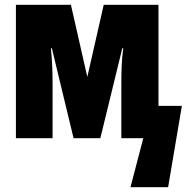

<svg xmlns="http://www.w3.org/2000/svg" viewBox="-20 -573 780 796"><path d="M637 -134V-553H410L342 -254L274 -553H46V0H198V-226Q198 -305 191 -373H195L285 0H396L487 -373H491Q486 -337 484.5 -300Q483 -263 483 -226V0H574L521 203H677L734 -134Z"/></svg>

Font: Noto Sans Display Condensed Black
Style: Regular
Weight: 900
Width: 3
Designer: Monotype Design team
Foundry: Monotype Imaging Inc.
Version: 1.000